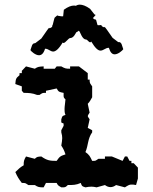

<svg xmlns="http://www.w3.org/2000/svg" viewBox="-20 -811 660 827"><path d="M511 -599C505 -614 505 -630 491 -630C490 -630 491 -629 490 -629L465 -648C443 -679 433 -695 430 -695C429 -695 429 -695 429 -693C418 -697 417 -700 417 -702V-703C417 -704 402 -701 400 -703C394 -725 394 -727 392 -727H390C388 -727 386 -728 380 -733C380 -733 393 -747 392 -747C390 -747 388 -748 386 -750L368 -773C350 -786 335 -791 324 -791C317 -791 311 -789 307 -786C304 -787 301 -787 298 -787C287 -787 273 -782 255 -769L252 -741C250 -739 232 -743 230 -743C229 -743 228 -744 227 -745C210 -729 218 -744 207 -704C205 -702 205 -700 205 -699V-698C205 -696 204 -693 193 -689C193 -691 193 -691 192 -691C189 -691 180 -676 158 -645L133 -626C132 -626 132 -625 131 -625C117 -625 117 -610 111 -595C115 -589 133 -573 148 -573C159 -573 168 -581 174 -601H176C188 -601 197 -589 209 -589C219 -589 232 -598 250 -628C251 -626 252 -626 254 -626C262 -626 275 -647 282 -647C297 -647 305 -666 309 -673L310 -672C312 -674 316 -675 318 -679C319 -677 320 -677 321 -676L322 -677C326 -670 335 -641 350 -641C358 -641 366 -621 373 -632C391 -602 403 -593 413 -593C425 -593 435 -605 447 -605H449C455 -585 463 -577 474 -577C489 -577 507 -593 511 -599ZM92 -525 74 -506V-496H64V-487C48 -474 48 -471 46 -449L74 -439V-420L82 -411C104 -411 120 -410 140 -402H150C164 -411 161 -411 178 -411V-420L224 -430C233 -414 235 -415 254 -411V-404C254 -393 253 -391 262 -383C261 -367 258 -354 258 -341C258 -333 258 -325 262 -316C247 -311 249 -312 244 -297C244 -278 242 -285 254 -279V-269L244 -250V-241C247 -231 248 -223 248 -216C248 -206 246 -197 244 -184C253 -170 257 -162 262 -146C240 -139 237 -137 224 -118C195 -118 182 -120 158 -137C142 -136 139 -136 130 -127L92 -137C83 -121 82 -117 82 -99C66 -90 60 -83 46 -70C54 -51 61 -40 74 -23C91 -23 88 -23 102 -14H130C143 -5 149 -4 168 -4L178 -23H224C230 -12 229 -13 244 -4H250C261 -4 263 -5 272 -14C294 -14 308 -14 328 -23C333 -8 333 -9 348 -4C358 -6 366 -7 374 -7C381 -7 387 -6 396 -4L432 -14C440 -8 448 -5 456 -5C464 -5 472 -8 480 -14L518 -4C532 -13 537 -16 546 -16C551 -16 557 -16 566 -14L574 -42V-89L556 -108H546V-118H538L528 -137H518L508 -118L462 -137H432V-127H404C390 -118 394 -118 377 -118C368 -137 365 -144 348 -156C361 -186 357 -213 377 -241V-250L358 -260L366 -297C360 -306 358 -309 358 -311C358 -313 360 -317 366 -326L358 -364C367 -373 370 -380 377 -392V-439C368 -453 366 -451 366 -468H358V-496L320 -525H282V-515C263 -515 260 -516 244 -525H224L216 -515H168V-525C149 -524 143 -524 130 -515Z"/></svg>

Font: GNUTypewriter
Style: Standard
Weight: 400
Version: Version 001.000